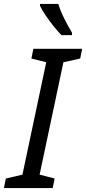

<svg xmlns="http://www.w3.org/2000/svg" viewBox="-40 -964 441 984"><path d="M-20 0 -10 -49 75 -69 197 -645 121 -664 131 -714H381L371 -664L285 -645L163 -69L240 -49L230 0ZM275 -784Q256 -803 234.5 -830Q213 -857 194 -885Q175 -913 165 -934V-944H259Q270 -907 289.5 -868.5Q309 -830 329 -796V-784Z"/></svg>

Font: BC Sans
Style: Italic
Weight: 400
Italic angle: -12°
Designer: Monotype Design Team
Designer: Province of B.C.
Foundry: Monotype Imaging Inc.
Version: Version 2.000;GOOG;noto-source:20170915:90ef993387c0